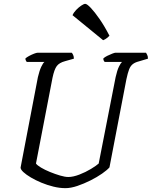

<svg xmlns="http://www.w3.org/2000/svg" viewBox="-20 -978 789 998"><path d="M320 0Q290 0 257.5 -8Q225 -16 195 -28.5Q165 -41 140.5 -55.5Q116 -70 101.5 -83.5Q87 -97 87 -107L177 -577Q185 -611 194.5 -631Q204 -651 211 -656H119Q118 -658 115 -662.5Q112 -667 112 -674Q118 -680 131 -687Q144 -694 157 -699Q170 -704 176 -704H353Q356 -701 360 -693Q364 -685 364 -673L318 -660Q288 -652 275 -634.5Q262 -617 253 -574L167 -128Q173 -119 193 -107Q213 -95 240 -84Q267 -73 292.5 -65.5Q318 -58 335 -58Q360 -58 392.5 -70.5Q425 -83 453 -100Q481 -117 493 -128L581 -577Q589 -613 598.5 -632Q608 -651 614 -656H524Q522 -658 519.5 -662.5Q517 -667 517 -674Q524 -681 537 -687.5Q550 -694 563 -699Q576 -704 580 -704H739Q741 -700 745 -693Q749 -686 749 -673L702 -659Q682 -654 670 -644.5Q658 -635 651 -617Q644 -599 637 -566L549 -108Q537 -94 510.5 -75.5Q484 -57 450 -40Q416 -23 382 -11.5Q348 0 320 0ZM516 -769 357 -899Q363 -913 376 -926.5Q389 -940 402.5 -949Q416 -958 423 -958Q432 -958 452 -937Q472 -916 498 -878.5Q524 -841 549 -792Q545 -788 536 -780.5Q527 -773 516 -769Z"/></svg>

Font: Texturina Medium 12pt Light
Style: Italic
Weight: 300
Italic angle: -11°
Version: Version 1.002